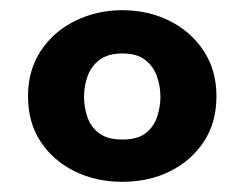

<svg xmlns="http://www.w3.org/2000/svg" viewBox="-20 -710 480 377"><path d="M220 -353Q169 -353 127 -373.5Q85 -394 60 -431.5Q35 -469 35 -521Q35 -572 60 -610Q85 -648 127.5 -669Q170 -690 220 -690Q271 -690 313 -669Q355 -648 380 -610Q405 -572 405 -521Q405 -469 380 -431.5Q355 -394 313.5 -373.5Q272 -353 220 -353ZM220 -436Q250 -436 266 -448.5Q282 -461 288.5 -480.5Q295 -500 295 -520Q295 -541 288 -560.5Q281 -580 265 -592.5Q249 -605 220 -605Q192 -605 175.5 -592.5Q159 -580 152 -560.5Q145 -541 145 -520Q145 -500 151.5 -480.5Q158 -461 174.5 -448.5Q191 -436 220 -436Z"/></svg>

Font: Teachers
Style: Regular
Weight: 400
Designer: Alfredo Marco Pradil, Chank Diesel
Version: Version 1.001